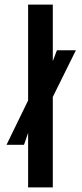

<svg xmlns="http://www.w3.org/2000/svg" viewBox="-20 -820 360 840"><path d="M103 0V-238.5L85 -186.5H8.5L103 -380.5V-800H211V-552.5L229 -600H312L211 -396V0Z"/></svg>

Font: Big Shoulders Stencil Display
Style: Bold
Weight: 700
Designer: Patric King
Foundry: XO Type Co
Version: Version 1.000